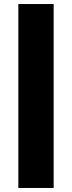

<svg xmlns="http://www.w3.org/2000/svg" viewBox="-20 -802 357 952"><path d="M71 130V-782H246V130Z"/></svg>

Font: Outfit Thin Black
Style: Regular
Weight: 900
Version: Version 1.100;gftools[0.9.27]